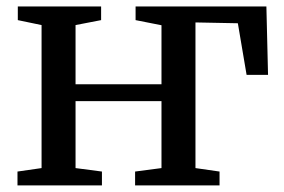

<svg xmlns="http://www.w3.org/2000/svg" viewBox="-20 -562 862 582"><path d="M33 0V-42L106 -52.5V-486L34 -501V-542.5H286.5V-501L209 -486V-306.5H469.5V-485.5L391 -501V-542.5H787.5L792.5 -335H727.5L701 -491.5L572.5 -494V-52.5L645.5 -42V0H389.5V-42L469.5 -52.5V-255.5H209V-52.5L289 -42V0Z"/></svg>

Font: Merriweather 48pt
Style: Regular
Weight: 400
Version: Version 2.100